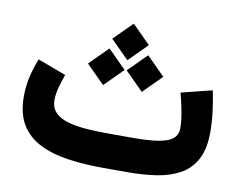

<svg xmlns="http://www.w3.org/2000/svg" viewBox="-72 -740 1048 837"><g transform="rotate(10 452.0 -321.5)"><path d="M544.9 0H432.1Q349.1 0 277.6 -10.3Q206.1 -20.5 152.3 -47.1Q98.6 -73.7 68.6 -122.1Q38.6 -170.4 38.6 -247.1Q38.6 -293.5 48.8 -336.9Q59.1 -380.4 74.2 -417L199.7 -370.1Q191.4 -346.7 182.1 -315.2Q172.9 -283.7 172.9 -254.9Q172.9 -219.7 194.3 -198.7Q215.8 -177.7 252.4 -167.7Q289.1 -157.7 335.4 -154.5Q381.8 -151.4 432.1 -151.4H546.4Q641.1 -151.4 687.7 -167.7Q734.4 -184.1 734.4 -228.5Q734.4 -261.7 726.3 -303.2Q718.3 -344.7 708.5 -381.8L845.2 -416Q855 -368.7 860.6 -322.8Q866.2 -276.9 866.2 -234.4Q866.2 -159.7 841.3 -113.3Q816.4 -66.9 772.2 -42.5Q728 -18.1 669.9 -9Q611.8 0 544.9 0ZM455.6 -642.6 536.6 -561.5 455.6 -480.5 374.5 -561.5ZM541.5 -517.6 622.6 -436.5 541.5 -355.5 460.4 -436.5ZM370.1 -517.6 451.2 -436.5 370.1 -355.5 289.1 -436.5Z"/></g></svg>

Font: Vazirmatn UI Black
Style: Regular
Weight: 900
Designer: Saber Rastikerdar
Foundry: Saber Rastikerdar
Version: Version 33.003